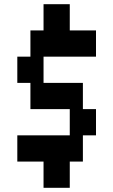

<svg xmlns="http://www.w3.org/2000/svg" viewBox="-20 -1020 540 915"><path d="M62.5 -375H312.5V-500H125V-625H62.5V-750H125V-875H187.5V-1000H312.5V-875H437.5V-750H187.5V-625H375V-500H437.5V-375H375V-250H312.5V-125H187.5V-250H62.5Z"/></svg>

Font: Amiga Topaz Unicode Rus
Style: Regular
Weight: 400
Designer: dMG of Trueschool and Divine Stylers
Foundry: dMG of Trueschool and Divine Stylers
Version: Version 1.1